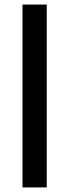

<svg xmlns="http://www.w3.org/2000/svg" viewBox="-20 -608 305 846"><path d="M79.1 217.8V-587.9H186V217.8Z"/></svg>

Font: Wesal
Style: Regular
Weight: 400
Designer: Ahmed zaza
Foundry: Ahmed zaza
Version: Version 2.01